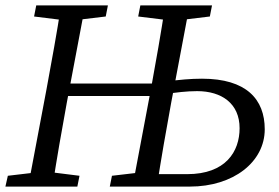

<svg xmlns="http://www.w3.org/2000/svg" viewBox="-22 -690 1031 710"><path d="M529 0H680C841 0 957 -91 957 -212C957 -323 889 -399 725 -399C683 -399 640 -395 597 -389L589 -342C628 -348 668 -353 707 -353C798 -353 864 -307 864 -216C864 -130 813 -46 670 -46H539L529 0ZM-2 0H264L272 -40L152 -55H134L7 -40L-2 0ZM82 0H172C188 -103 206 -207 225 -310L293 -670H204C188 -567 169 -463 150 -360L82 0ZM104 -629 225 -614H244L369 -629L377 -670H112L104 -629ZM468 0H558C574 -103 592 -207 611 -310L679 -670H589C573 -567 555 -463 536 -360L468 0ZM489 -629 611 -614H630L754 -629L762 -670H497L489 -629ZM384 0H527L538 -55H520L392 -40L384 0ZM182 -335H575L583 -381H191L182 -335Z"/></svg>

Font: Source Serif 4 Variable
Style: Italic
Weight: 400
Italic angle: -12°
Designer: Frank Grießhammer
Foundry: Adobe Systems Incorporated
Version: Version 4.004;hotconv 1.0.116;makeotfexe 2.5.65601